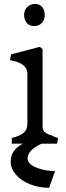

<svg xmlns="http://www.w3.org/2000/svg" viewBox="-20 -714 329 954"><path d="M116 -99.5V-346.5Q116 -363 108.5 -375.6Q101 -388.2 82.9 -398.4Q64.8 -408.5 30 -415.2L34.8 -443.8L177.5 -481.2L191.5 -470.2V-84.5Q191.5 -63.2 207.8 -53.2Q224 -43.2 266 -29L269 -28.2L263.5 0H38.5V-28.2Q79.5 -38.8 97.8 -54.2Q116 -69.8 116 -99.5ZM202.2 -639.5Q202.2 -663.2 189.5 -678.9Q176.8 -694.5 153.8 -694.5Q131.8 -694.5 115.8 -679.2Q99.8 -664 99.8 -639.5Q99.8 -615.8 112.9 -600.1Q126 -584.5 150.5 -584.5Q171.8 -584.5 187 -599.2Q202.2 -614 202.2 -639.5ZM118 81Q125 106 166 121Q207 136 254 136L224 219Q173 219 129 201.5Q85 184 59 153.5Q33 123 33 88Q33 31 95 -1Q157 -33 234 -43L262 -23Q205 -11 171 7.5Q137 26 125.5 45.5Q114 65 118 81Z"/></svg>

Font: TMT Limkin
Style: Regular
Weight: 400
Designer: Gabriel Drozdov
Version: Version 1.000;Glyphs 3.1.2 (3151)